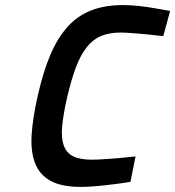

<svg xmlns="http://www.w3.org/2000/svg" viewBox="-20 -724 689 755"><path d="M493 -9Q458 -3 423 1Q393 5 359 8Q325 11 299 11Q223 11 179.5 -12.5Q136 -36 118 -82Q100 -128 104.5 -195.5Q109 -263 129 -350Q150 -443 178.5 -509.5Q207 -576 246.5 -619.5Q286 -663 339.5 -683.5Q393 -704 464 -704Q494 -704 526.5 -700.5Q559 -697 586 -692Q618 -687 649 -681L622 -582Q589 -585 558 -589Q532 -591 503 -593.5Q474 -596 454 -596Q409 -596 376.5 -582Q344 -568 320 -537Q296 -506 278 -458Q260 -410 244 -341Q229 -275 224.5 -228.5Q220 -182 230.5 -152.5Q241 -123 267.5 -109.5Q294 -96 342 -96Q359 -96 388 -98Q417 -100 445 -102Q478 -105 513 -109Z"/></svg>

Font: Panefresco 750wt
Style: Italic
Weight: 750
Foundry: Campivisivi & Chank Co
Version: Version 1.000